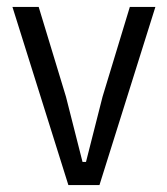

<svg xmlns="http://www.w3.org/2000/svg" viewBox="-20 -536 485 556"><path d="M178 0 16 -516H92L171 -256L219 -67H229L277 -256L356 -516H430L268 0Z"/></svg>

Font: IBM Plex Sans Condensed
Style: Regular
Weight: 400
Width: 3
Designer: Mike Abbink, Paul van der Laan, Pieter van Rosmalen
Foundry: Bold Monday
Version: Version 1.1